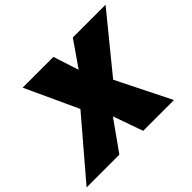

<svg xmlns="http://www.w3.org/2000/svg" viewBox="-171 -931 1161 1161"><g transform="rotate(-45 410.0 -350.0)"><path d="M561 -700 448 -537 395 -700H132L288 -362L-21 0H259L395 -191L463 0H726L553 -347L841 -700Z"/></g></svg>

Font: Jost Black
Style: Italic
Weight: 900
Italic angle: -5°
Version: Version 3.710